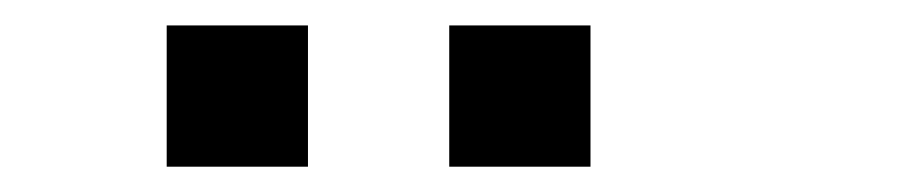

<svg xmlns="http://www.w3.org/2000/svg" viewBox="-20 -1020 707 151"><path d="M222.2 -888.9H111.1V-1000H222.2ZM444.4 -888.9H333.3V-1000H444.4Z"/></svg>

Font: Pixeloid Sans
Style: Regular
Weight: 400
Designer: GGBotNet
Foundry: GGBotNet
Version: 0.5